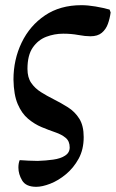

<svg xmlns="http://www.w3.org/2000/svg" viewBox="-20 -501 447 741"><path d="M120 220Q80 220 65.5 195.5Q51 171 51 146Q51 129 56 117Q72 118 90 119Q108 120 126 120Q157 119 185.5 115Q214 111 231.5 99.5Q249 88 249 68Q249 44 233.5 31Q218 18 193 9.5Q168 1 140.5 -10.5Q113 -22 88.5 -42.5Q64 -63 48.5 -99Q33 -135 32 -194Q32 -271 63.5 -336.5Q95 -402 153.5 -441.5Q212 -481 294 -481Q319 -481 348.5 -476Q378 -471 403 -464L407 -453Q404 -430 396.5 -409Q389 -388 373 -374.5Q357 -361 329 -361Q309 -361 282 -366Q255 -371 224 -371Q190 -371 158.5 -359Q127 -347 106.5 -317.5Q86 -288 86 -235Q86 -202 100.5 -181Q115 -160 138 -145.5Q161 -131 187 -118Q215 -104 242 -87Q269 -70 286 -43Q303 -16 303 28Q303 76 283.5 111.5Q264 147 234.5 171.5Q205 196 174 208Q143 220 120 220Z"/></svg>

Font: STIX Two Text SemiBold
Style: Italic
Weight: 600
Italic angle: -12°
Designer: Ross Mills, John Hudson & Paul Hanslow, Tiro Typeworks Ltd; with prior portions MicroPress Inc. and Coen Hoffman, Elsevi
Foundry: Tiro Typeworks Ltd
Version: Version 2.13 b171